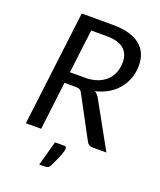

<svg xmlns="http://www.w3.org/2000/svg" viewBox="-150 -736 842 1008"><g transform="rotate(20 271.5 -231.5)"><path d="M51.8 0ZM169.9 -268.6 137.2 0H51.8L130.4 -641.6H303.2Q355.5 -641.6 393.8 -630.9Q432.1 -620.1 457 -599.9Q481.9 -579.6 493.9 -551.3Q505.9 -522.9 505.9 -487.8Q505.9 -449.2 493.9 -415.8Q481.9 -382.3 460 -355.7Q438 -329.1 406.5 -310.3Q375 -291.5 335.4 -282.2Q350.6 -271.5 360.4 -254.9L501.5 0H424.8Q402.3 0 392.1 -18.6L269 -248Q263.7 -259.3 255.6 -263.9Q247.6 -268.6 230.5 -268.6ZM207.5 -574.7 177.7 -330.6H261.2Q299.8 -330.6 329.6 -341.3Q359.4 -352.1 379.6 -371.3Q399.9 -390.6 410.2 -417Q420.4 -443.4 420.4 -474.6Q420.4 -523.4 388.9 -549.1Q357.4 -574.7 294.9 -574.7ZM280.3 42Q288.6 42 291.3 45.9Q293.9 49.8 293.9 53.7Q293.9 59.1 292 67.4Q290 75.7 285.4 88.4Q280.8 101.1 272.5 119.4Q264.2 137.7 252 163.1Q246.6 173.3 239.3 176.5Q231.9 179.7 220.7 179.7H191.9L230 42Z"/></g></svg>

Font: Carlito
Style: Italic
Weight: 400
Italic angle: -7°
Designer: Lukasz Dziedzic
Foundry: tyPoland Lukasz Dziedzic
Version: Version 1.104